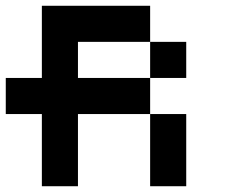

<svg xmlns="http://www.w3.org/2000/svg" viewBox="-20 -645 790 665"><path d="M250 0H125V-250H0V-375H125V-625H500V-500H250V-375H500V-250H250ZM625 -375H500V-500H625ZM625 0H500V-250H625Z"/></svg>

Font: Tiny5
Style: Regular
Weight: 400
Designer: Stefan Schmidt
Foundry: Made with Bits'n'Picas by Kreative Software
Version: Version 1.002; ttfautohint (v1.8.4.7-5d5b)